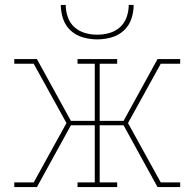

<svg xmlns="http://www.w3.org/2000/svg" viewBox="-20 -760 790 780"><path d="M130 0H38V-19H117L250 -260L117 -501H38V-520H130L268 -269H365V-501H295V-520H456V-501H385V-269H482L620 -520H712V-501H633L500 -260L633 -19H712V0H620L482 -251H385V-19H456V0H295V-19H365V-251H268ZM375 -600Q346 -600 317.5 -608Q289 -616 267.5 -635.5Q246 -655 236.5 -683Q227 -711 227 -740H247Q247 -715 255.5 -690.5Q264 -666 282.5 -649.5Q301 -633 325.5 -626Q350 -619 375 -619Q400 -619 424.5 -626Q449 -633 467.5 -649.5Q486 -666 494.5 -690.5Q503 -715 503 -740H523Q523 -711 513.5 -683Q504 -655 482.5 -635.5Q461 -616 432.5 -608Q404 -600 375 -600Z"/></svg>

Font: Iosevka Etoile Thin
Style: Regular
Weight: 100
Designer: Belleve Invis
Foundry: Belleve Invis
Version: Version 22.1.2; ttfautohint (v1.8.4)